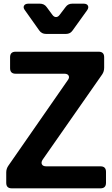

<svg xmlns="http://www.w3.org/2000/svg" viewBox="-20 -1027 611 1047"><path d="M44 0Q14 0 14 -30V-87Q14 -107 26 -124L349 -589Q360 -603 354.5 -614Q349 -625 331 -625H65Q35 -625 35 -655V-715Q35 -745 65 -745H518Q548 -745 548 -715V-658Q548 -637 537 -621L213 -157Q203 -142 208.5 -131Q214 -120 232 -120H528Q558 -120 558 -90V-30Q558 0 528 0ZM231 -842Q207 -842 194 -861L116 -971Q105 -985 111 -996Q117 -1007 135 -1007H197Q221 -1007 234 -989L265 -947Q274 -934 285.5 -934Q297 -934 306 -947L338 -989Q351 -1007 374 -1007H436Q454 -1007 459.5 -996Q465 -985 455 -971L376 -861Q363 -842 340 -842Z"/></svg>

Font: Pitagon Sans Text
Style: Bold
Weight: 700
Designer: Travis Tran
Foundry: Pitagon
Version: Version 1.001; ttfautohint (v1.8.4.7-5d5b);gftools[0.9.26]